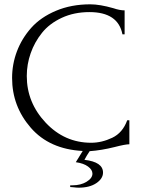

<svg xmlns="http://www.w3.org/2000/svg" viewBox="-20 -690 660 889"><path d="M395 10Q381 31 371 50Q457 60 457 109Q457 137 426 158Q395 179 344 179Q335 179 319 177Q317 177 312 176.5Q307 176 305 176V168H316Q354 168 381 151.5Q408 135 408 114Q408 96 387.5 81Q367 66 331 61L363 9Q209 1 122.5 -98.5Q36 -198 36 -329Q36 -393 58.5 -452.5Q81 -512 124.5 -561Q168 -610 239 -640Q310 -670 398 -670Q442 -670 505 -652Q534 -642 557 -642V-531H547Q527 -634 394 -634Q323 -634 266 -607.5Q209 -581 174.5 -538Q140 -495 122 -443.5Q104 -392 104 -338Q104 -215 191.5 -122Q279 -29 402 -29Q451 -29 499.5 -52Q548 -75 569 -133H579V-22Q560 -22 510 -9Q450 6 395 10Z"/></svg>

Font: Forum
Style: Regular
Weight: 400
Designer: Denis Masharov
Foundry: Denis Masharov
Version: Version 1.000